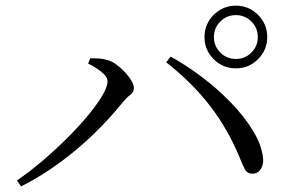

<svg xmlns="http://www.w3.org/2000/svg" viewBox="-20 -741 1040 675"><path d="M809.2 -500.6Q763.6 -500.6 731.3 -532.9Q698.9 -565.2 698.9 -610.8Q698.9 -656.4 731.3 -688.8Q763.6 -721.1 809.2 -721.1Q854.8 -721.1 887.1 -688.8Q919.5 -656.4 919.5 -610.8Q919.5 -565.2 887.1 -532.9Q854.8 -500.6 809.2 -500.6ZM39.5 -106.4Q77.9 -132.6 121.9 -169.3Q165.8 -206.1 207.4 -246.8Q249 -287.5 282.9 -327.5Q316.9 -367.6 337.4 -401.1Q358 -434.5 358 -455.5Q358 -467.6 346.5 -479.2Q335.1 -490.8 319.1 -501.1Q303.1 -511.3 289.8 -517.6L297.3 -536.1Q308.8 -536.3 324.9 -535.6Q341 -534.9 356.5 -530.1Q372.5 -526.2 388.7 -514.4Q405 -502.7 419.2 -487.4Q433.4 -472.2 442 -457.3Q450.7 -442.3 450.7 -431Q450.7 -416.9 437.9 -407.4Q425.1 -397.9 411 -380.9Q376.9 -338.3 335.9 -296.2Q294.9 -254.1 249.2 -215.7Q203.4 -177.2 154.1 -144.2Q104.9 -111.1 54.3 -85.9ZM868.3 -130.4Q849.4 -130.2 841.3 -145Q833.2 -159.7 821.4 -189.9Q779.4 -290.4 716.6 -371.1Q653.8 -451.8 564.4 -521.9L579.9 -542Q633.1 -513 688 -471.7Q743 -430.3 790.1 -382Q837.1 -333.7 867.8 -284.1Q898.6 -234.5 904.3 -188.9Q906.9 -171.2 902.2 -157.8Q897.5 -144.5 888.8 -137.6Q880.1 -130.6 868.3 -130.4ZM809.2 -533.7Q841.4 -533.7 863.8 -556.2Q886.3 -578.7 886.3 -610.8Q886.3 -643 863.8 -665.4Q841.4 -687.9 809.2 -687.9Q777 -687.9 754.6 -665.4Q732.1 -643 732.1 -610.8Q732.1 -578.7 754.6 -556.2Q777 -533.7 809.2 -533.7Z"/></svg>

Font: Noto Serif HK ExtraLight
Style: Regular
Weight: 200
Designer: Ryoko NISHIZUKA 西塚涼子 (kana & ideographs); Frank Grießhammer (Latin, Greek & Cyrillic); Wenlong ZHANG 张文龙 (bopomofo); San
Foundry: Adobe
Version: Version 2.002-H1;hotconv 1.1.0;makeotfexe 2.6.0